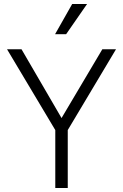

<svg xmlns="http://www.w3.org/2000/svg" viewBox="-20 -935 612 955"><path d="M15 -690H87L300 -324H272L489 -690H557L317 -288V0H255V-288ZM254 -765 339 -915H413L309 -765Z"/></svg>

Font: Radio Canada Light
Style: Regular
Weight: 300
Designer: Charles Daoud, Etienne Aubert Bonn, Alexandre Saumier Demers, Jacques Le Bailly
Foundry: Radio-Canada
Version: Version 2.104;gftools[0.9.28.dev5+ged2979d]